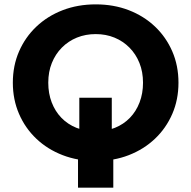

<svg xmlns="http://www.w3.org/2000/svg" viewBox="-20 -732 884 887"><path d="M422.3 11.8Q339.9 11.8 269.6 -15.2Q199.4 -42.2 147.9 -91.1Q96.4 -140 67.9 -206Q39.3 -271.9 39.3 -350Q39.3 -428.5 67.9 -494.2Q96.4 -560 148 -609Q199.6 -658 269.6 -684.9Q339.6 -711.8 422.2 -711.8Q505.2 -711.8 574.8 -685Q644.4 -658.2 695.9 -609.4Q747.3 -560.6 775.9 -494.6Q804.5 -428.7 804.5 -349.9Q804.5 -271.6 775.9 -205.7Q747.3 -139.8 695.9 -91Q644.4 -42.2 574.8 -15.2Q505.2 11.8 422.3 11.8ZM340.4 135V-17.8L346.4 -66.7V-280.6H496.4V-66.7L503.4 -17.8V135ZM422.2 -125.5Q471.1 -125.5 510.9 -141.5Q550.8 -157.6 579.9 -187.5Q609 -217.5 624.8 -258.9Q640.7 -300.2 640.7 -350Q640.7 -400.1 624.2 -441Q607.8 -482 578.1 -512Q548.4 -542 508.7 -558.3Q469.1 -574.5 422.2 -574.5Q375.3 -574.5 335.3 -558.3Q295.4 -542 265.7 -512Q236 -482 219.5 -441Q203 -400.1 203 -350Q203 -300.2 218.9 -258.9Q234.8 -217.5 263.9 -187.5Q293 -157.6 333.2 -141.5Q373.3 -125.5 422.2 -125.5Z"/></svg>

Font: Montserrat Alternates Thin
Style: Regular
Weight: 100
Designer: Julieta Ulanovsky
Foundry: Julieta Ulanovsky
Version: Version 9.000